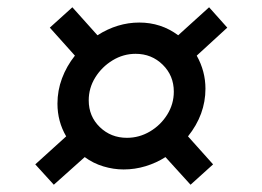

<svg xmlns="http://www.w3.org/2000/svg" viewBox="-20 -533 721 528"><path d="M128 -25 77 -81 162 -158Q138 -199 138 -248Q138 -284 150.5 -317.5Q163 -351 186 -380L117 -457L179 -513L248 -436Q303 -471 363 -471Q423 -471 470 -436L555 -513L605 -457L521 -380Q545 -337 545 -289Q545 -218 497 -158L566 -81L504 -25L435 -101Q410 -85 380.5 -76Q351 -67 320 -67Q292 -67 264 -75.5Q236 -84 213 -101ZM329 -154Q363 -154 392.5 -171.5Q422 -189 440 -218Q458 -247 458 -281Q458 -325 427.5 -355Q397 -385 353 -385Q319 -385 289.5 -367Q260 -349 242 -320Q224 -291 224 -257Q224 -213 254.5 -183.5Q285 -154 329 -154Z"/></svg>

Font: Plus Jakarta Display
Style: Italic
Weight: 400
Italic angle: -12°
Designer: Gumpita Rahayu
Foundry: Tokotype Studio
Version: Version 1.000